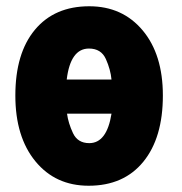

<svg xmlns="http://www.w3.org/2000/svg" viewBox="-20 -583 582 613"><path d="M265 -563Q154 -563 91.5 -488Q29 -413 29 -278Q29 -146 93 -68Q157 10 263 10Q375 10 437.5 -66.5Q500 -143 500 -278Q500 -409 435.5 -486Q371 -563 265 -563ZM336 -329H193Q205 -428 264 -428Q303 -428 318 -394.5Q333 -361 336 -329ZM194 -220H336Q321 -126 265 -126Q228 -126 213 -158Q198 -190 194 -220Z"/></svg>

Font: Noto Sans Display Condensed Black
Style: Regular
Weight: 900
Width: 3
Designer: Monotype Design team
Foundry: Monotype Imaging Inc.
Version: 1.000